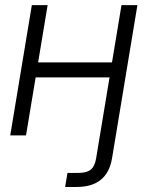

<svg xmlns="http://www.w3.org/2000/svg" viewBox="-20 -536 584 760"><path d="M282.7 204.1H237.8L247.1 148.4H291Q323.7 148.4 339.6 135Q355.5 121.6 360.4 91.3L375.5 0L413.6 -229.5H121.1L83 0H20.5L106 -515.6H168.5L130.9 -289.1H423.3L460.9 -515.6H523.9L438.5 0L423.3 91.3Q404.3 204.1 282.7 204.1Z"/></svg>

Font: Inter Display Light
Style: Italic
Weight: 300
Italic angle: -9.39999°
Designer: Rasmus Andersson
Foundry: rsms
Version: Version 4.000;git-a52131595